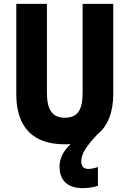

<svg xmlns="http://www.w3.org/2000/svg" viewBox="-20 -734 667 990"><path d="M399 99C399 60 423 22 482 -41C536 -84 564 -155 564 -250V-714H406V-255C406 -164 378 -127 314 -127C253 -127 222 -164 222 -254V-714H64V-247C64 -78 151 10 312 10C323 10 334 10 344 9C304 47 287 85 287 125C287 195 327 236 406 236C433 236 463 232 485 224V127C474 132 450 137 436 137C414 137 399 126 399 99Z"/></svg>

Font: Noto Sans Myanmar UI Condensed ExtraBold
Style: Regular
Weight: 800
Width: 3
Designer: Monotype Design Team
Foundry: Monotype Imaging Inc.
Version: Version 2.103